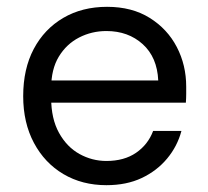

<svg xmlns="http://www.w3.org/2000/svg" viewBox="-20 -531 609 563"><path d="M292 12Q221 12 166 -20.5Q111 -53 79.5 -112Q48 -171 48 -249Q48 -329 79 -387.5Q110 -446 165.5 -478.5Q221 -511 294 -511Q367 -511 419 -478.5Q471 -446 498.5 -393Q526 -340 526 -277Q526 -267 526 -255.5Q526 -244 525 -230H111V-295H444Q441 -363 398.5 -401.5Q356 -440 292 -440Q249 -440 212 -421Q175 -402 152.5 -365Q130 -328 130 -272V-244Q130 -183 153 -141.5Q176 -100 213 -79.5Q250 -59 292 -59Q344 -59 379 -83Q414 -107 429 -147H512Q500 -102 470 -66Q440 -30 395.5 -9Q351 12 292 12Z"/></svg>

Font: DM Sans 20pt
Style: Regular
Weight: 400
Version: Version 4.004;gftools[0.9.30]